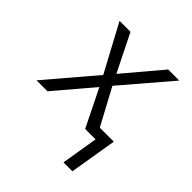

<svg xmlns="http://www.w3.org/2000/svg" viewBox="-195 -655 991 991"><g transform="rotate(45 300.0 -159.5)"><path d="M424 201 457 0H381L280 -205L106 0H26L250 -263L112 -520H192L294 -315L467 -520H548L323 -257L430 -58H532L489 201Z"/></g></svg>

Font: Iosevka SS04 Light Extended
Style: Italic
Weight: 300
Width: 7
Italic angle: -9°
Monospace: yes
Designer: Belleve Invis
Foundry: Belleve Invis
Version: Version 19.0.0; ttfautohint (v1.8.4)